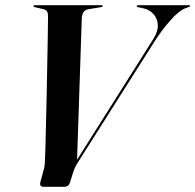

<svg xmlns="http://www.w3.org/2000/svg" viewBox="-20 -720 753 740"><path d="M507 -696.5Q507 -700 512.5 -700H708Q713 -700 713 -697Q713 -695 706.5 -692.5L694 -688Q669 -678 636.8 -641.5Q604.5 -605 578 -564L277 -89Q267.5 -74 261.5 -54.5L250 -17Q244.5 0 226.5 0H148Q130.5 0 136 -20L149.5 -69.5Q151.5 -77 152.2 -84.2Q153 -91.5 153 -96.5Q154 -111 155 -148.5Q156 -186 157.2 -238Q158.5 -290 159.8 -348.5Q161 -407 162 -464.5Q163 -522 164 -570Q165 -618 165 -648Q166 -666.5 162.2 -674.2Q158.5 -682 148 -684.5L115.5 -692Q109 -693 109 -696.5Q109 -700 115.5 -700H371Q376 -700 376 -697Q376 -693.5 369.5 -692.5L321 -684.5Q307 -682.5 301 -671.8Q295 -661 295 -644.5Q293 -585 290.2 -499.5Q287.5 -414 284 -312.8Q280.5 -211.5 277 -104.5L570.5 -569Q589.5 -599 588.2 -623.8Q587 -648.5 572 -665.2Q557 -682 534.5 -687.5L513.5 -692Q507 -693 507 -696.5Z"/></svg>

Font: Fraunces 144pt S000 SemiBold
Style: Italic
Weight: 600
Italic angle: -16°
Version: Version 1.000; ttfautohint (v1.8.3)